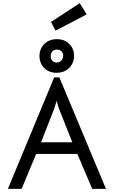

<svg xmlns="http://www.w3.org/2000/svg" viewBox="-20 -1195 721 1216"><path d="M323 -705H356L651 1H564L470 -220H209L117 1H30ZM353 -508 345 -534 339 -557 332 -535 324 -508 240 -294H438ZM230 -840Q230 -885 260.5 -916Q291 -947 340 -947Q388 -947 418.5 -917Q449 -887 449 -842Q449 -795 418 -764.5Q387 -734 339 -734Q290 -734 260 -764.5Q230 -795 230 -840ZM380 -842Q380 -859 369 -870Q358 -881 340 -881Q322 -881 311.5 -869.5Q301 -858 301 -840Q301 -821 311.5 -810Q322 -799 339 -799Q357 -799 368.5 -811.5Q380 -824 380 -842ZM303 -1056 485 -1175 529 -1104 332 -1001Z"/></svg>

Font: Bellota Text
Style: Bold
Weight: 700
Designer: Kemie Guaida
Foundry: Kemie Guaida
Version: Version 4.001